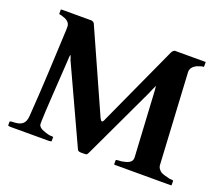

<svg xmlns="http://www.w3.org/2000/svg" viewBox="-114 -861 1209 1034"><g transform="rotate(20 491.0 -344.0)"><path d="M657 -30C647 -30 646 -29 638 -29C635 -29 626 -28 626 -25V-4C626 -1 627 0 630 0H951C953 0 954 0 955 -2V-25C955 -26 955 -26 954 -28C953 -28 952 -29 951 -29L944 -30C939 -30 934 -30 927 -32C909 -37 895.9 -39.6 883 -46C871.3 -53.8 859 -66.5 859 -86L830 -606C830 -628.2 846.8 -641.9 863 -650C873.8 -653.6 879 -655 890 -659C890.9 -659.3 900 -660 901 -660V-687C901 -688 900 -688 898 -688H726C716.9 -688 709.8 -677.3 706 -669L498 -214C496.2 -208.5 491.4 -196 484 -196C481 -196 474 -206 472 -211L263 -678C259.1 -683.9 254.3 -685.9 248 -688H85C83 -688 72 -688 71 -687V-663C71 -660 77 -659 80 -659C84 -659 85 -658 91 -656C111.5 -650.9 136 -637.7 136 -613V-595C128 -422 121.5 -259.4 109 -90C105.6 -44.7 84.1 -29 30 -29C26.5 -29 18 -26.5 18 -25V-4C18 -1 28 0 31 0H252C254 0 267 -1 267 -4V-28C266 -28 258 -29 257 -29C247 -29 243.9 -29.5 235 -32C214 -38 182.6 -46.3 179 -68V-88C179 -123.9 193.9 -347.8 199 -430C200 -446 201 -474 203 -474C205.4 -476.1 213 -449 213 -449L416 -9C419.7 -1 428.3 0.2 439.7 0.2C444.1 0.2 448.9 0 454 0C461 0 465 0 469 -2C471 -2 477.7 -15.1 479 -18L672 -428C673.3 -430.9 692 -476 693 -476C694 -476 697 -429 697 -426L717 -72C717 -41 684.7 -35.5 657 -30Z"/></g></svg>

Font: fbb
Style: Bold
Weight: 400
Designer: David J. Perry, Michael Sharpe
Version: Version 1.045